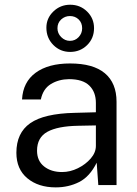

<svg xmlns="http://www.w3.org/2000/svg" viewBox="-20 -802 593 832"><path d="M221.5 10Q146 10 98.5 -29.5Q51 -69 51 -140Q51 -226 110.8 -268Q170.5 -310 303.5 -313L395.5 -315.5V-356Q395.5 -403.5 367 -431.2Q338.5 -459 279 -459Q234.5 -458.5 200.5 -437.8Q166.5 -417 157 -371H75.5Q79.5 -446.5 134.5 -486.8Q189.5 -527 283.5 -527Q384 -527 434.5 -484.5Q485 -442 485 -361V0H406L399 -97Q369 -36.5 323 -13.2Q277 10 221.5 10ZM249 -56.5Q284 -56.5 317.5 -73Q351 -89.5 373.2 -115.2Q395.5 -141 395.5 -170V-258.5L319 -257Q230 -255.5 185.2 -230.8Q140.5 -206 140.5 -149Q140.5 -105 171 -80.8Q201.5 -56.5 249 -56.5ZM387.5 -680Q387.5 -636 357.5 -606.5Q327.5 -577 284 -577Q241 -577 211 -607.2Q181 -637.5 181 -682Q181 -723 211.2 -752.2Q241.5 -781.5 284 -781.5Q327.5 -781.5 357.5 -752Q387.5 -722.5 387.5 -680ZM336 -679.5Q336 -703 320.8 -717.8Q305.5 -732.5 283 -732.5Q261.5 -732.5 245.2 -717.8Q229 -703 229 -679.5Q229 -657.5 245.2 -641.2Q261.5 -625 283 -625Q305.5 -625 320.8 -641.2Q336 -657.5 336 -679.5Z"/></svg>

Font: Public Sans
Style: Regular
Weight: 400
Designer: The Public Sans project authors (U.S. Web Design System). Libre Franklin designed by Pablo Impallari and Rodrigo Fuenzal
Version: Version 1.008; ttfautohint (v1.8.1) -l 8 -r 50 -G 200 -x 14 